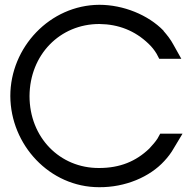

<svg xmlns="http://www.w3.org/2000/svg" viewBox="-20 -760 783 800"><path d="M636.5 -183 647.5 -203H740.5L704.5 -143C693.5 -123 678.5 -104 664.5 -89C604.4 -23 502 21 392.8 20C187 20 24 -156 23 -360C23 -563 188.1 -739 394 -740C494 -740 597.5 -698 661.5 -632V-631C675.5 -615 691.5 -595 702.5 -574L735.5 -515H643.5L632.5 -536C623.5 -551 612.5 -565 598.7 -578C542.3 -632 474.5 -659 394 -660C229.5 -660 104.2 -532 103 -360C103 -187 229.5 -59 392.8 -60C480.2 -60 546.9 -88 602.1 -141C615.9 -156 627.5 -169 636.5 -183Z"/></svg>

Font: Nordica Plus
Style: NordicaClassicLtExt
Weight: 300
Version: Version 1.01